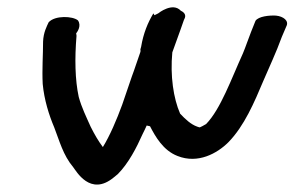

<svg xmlns="http://www.w3.org/2000/svg" viewBox="-20 -499 793 517"><path d="M358 -366C358 -365 359 -363 358 -359C350 -337 343 -314 335 -293L309 -217C294 -176 276 -134 257 -103C245 -119 235 -136 224 -158C212 -185 200 -209 192 -238C182 -284 181 -342 186 -402V-403C186 -406 185 -408 185 -409C188 -413 200 -429 190 -444C176 -456 128 -458 111 -439C106 -428 97 -412 96 -387C96 -352 93 -312 95 -273C99 -230 112 -189 126 -156C140 -120 150 -81 177 -49C185 -39 223 31 286 -21L297 -30C326 -59 348 -102 364 -138C368 -146 371 -152 375 -161C378 -160 381 -160 384 -159C398 -132 419 -94 458 -79C513 -57 565 -86 595 -116C638 -160 665 -224 689 -281C706 -321 723 -356 739 -400C743 -409 746 -417 751 -428C759 -443 743 -455 723 -457C705 -458 676 -455 668 -443L656 -413C648 -393 642 -374 634 -355C603 -287 574 -205 535 -165C528 -161 521 -157 518 -156C516 -156 515 -157 511 -158C494 -164 479 -178 465 -193C447 -234 438 -295 444 -358C452 -380 460 -402 466 -419C472 -435 475 -446 477 -449C481 -457 478 -465 467 -470C445 -494 407 -464 406 -463L396 -458L393 -463C378 -438 366 -409 360 -373Z"/></svg>

Font: Stray Cat
Style: BlkObl
Weight: 900
Version: Version 1.0